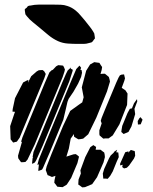

<svg xmlns="http://www.w3.org/2000/svg" viewBox="-20 -785 663 831"><path d="M315 -79 288 -15 269 14 251 25 237 24 228 23 220 12 215 6 216 -5 220 -24 211 -21 205 -19 194 -24 186 -27 181 -41 178 -49 182 -65 203 -119 253 -240 284 -305 323 -333 336 -342 339 -353 342 -364 340 -375 334 -407 353 -479 370 -506 388 -516 402 -514 410 -513 417 -502 422 -495 420 -482 415 -465 428 -466H434L445 -457L451 -452L454 -442L456 -432L443 -389L397 -276L362 -204L340 -185L329 -183L319 -182L301 -193L300 -199V-205L286 -185L278 -142L267 -106V-107L298 -117L308 -118L315 -113L322 -107L320 -99ZM251 -451 130 -159 99 -94 90 -84 79 -83H71L66 -90L59 -100L58 -111L75 -171L71 -172L73 -177L77 -190L99 -244L174 -426L194 -472L206 -483L207 -481L223 -498L232 -503L244 -502L253 -501L257 -494L261 -484L259 -475ZM318 -423 298 -388 277 -357 272 -344 264 -309 254 -267 196 -127 166 -58 162 -51 152 -47 146 -45V-51L148 -70L149 -74L147 -73L142 -71L143 -76L148 -95L179 -171L284 -425L310 -486L324 -501L331 -492L328 -482H333L335 -470L331 -452ZM280 -433 165 -155 137 -92 131 -82 124 -78 119 -76V-81L121 -100L124 -106L121 -104L122 -110L125 -127L154 -196L249 -427L265 -464L273 -480L287 -493L286 -488L295 -483L294 -477ZM45 -360 80 -428 97 -437 103 -439 102 -433 101 -427 115 -455 139 -476 148 -481 164 -482 171 -477 178 -465 172 -447 81 -228 65 -189 53 -172 37 -168 26 -182 24 -239 42 -293 45 -301 34 -302 35 -313ZM530 -331 497 -247 468 -199 450 -186H436L427 -185L419 -192L411 -199L410 -205V-221L420 -251L419 -254L416 -262L420 -275L435 -312L483 -427L493 -449L499 -459L506 -462L517 -463L519 -454L521 -446L518 -435L508 -408L507 -405L508 -404L523 -394L532 -380ZM565 -291 549 -238 536 -214 515 -205 505 -214 506 -222 509 -240 532 -296 542 -314 551 -316 560 -338 573 -356 574 -346 562 -314ZM577 -246 576 -261 583 -273 588 -278 597 -267 595 -262 589 -247ZM428 -82 400 -18 379 12 348 25 336 26 328 20 319 14V8L320 -8L330 -34L328 -48L349 -105L371 -148L384 -157L396 -149L394 -137H407H415L424 -130L431 -125L433 -116L434 -105ZM485 -85 468 -43 457 -24 446 -11 438 -12H427L426 -23L425 -34L431 -54L452 -100L459 -112L472 -124L474 -128L487 -137L483 -126L492 -125L493 -116L494 -105ZM500 -77 522 -126 536 -130 535 -124 537 -126 546 -136 563 -131 564 -125 565 -111 560 -99 539 -69 529 -59 517 -56 509 -62 510 -68 511 -72 500 -69ZM149 -667Q136 -678 121.5 -689.5Q107 -701 96 -715Q95 -717 93 -719Q91 -721 90 -723Q89 -726 89 -729Q89 -732 88 -735Q88 -737 87.5 -740Q87 -743 87 -744Q88 -746 91 -748.5Q94 -751 96 -752Q97 -754 98.5 -756Q100 -758 102 -759Q104 -760 107 -760.5Q110 -761 112 -761Q121 -763 129.5 -764Q138 -765 147 -765Q164 -765 180.5 -765Q197 -765 214 -765Q228 -765 243 -764.5Q258 -764 272 -759Q291 -753 308 -739Q319 -730 328 -719Q337 -708 346 -698Q355 -686 365 -674Q375 -662 383 -649Q384 -647 385.5 -644.5Q387 -642 388 -640Q389 -637 389 -633.5Q389 -630 390 -627Q390 -625 390.5 -622.5Q391 -620 391 -619Q391 -618 389.5 -617Q388 -616 387 -614Q385 -612 383 -608.5Q381 -605 378 -603Q376 -601 372 -600.5Q368 -600 366 -599Q354 -595 342 -595Q330 -595 318 -595Q296 -595 273.5 -596.5Q251 -598 231 -607Q209 -617 189 -633.5Q169 -650 149 -667Z"/></svg>

Font: Rubik Marker Hatch
Style: Regular
Weight: 400
Designer: Hubert and Fischer, NaN
Foundry: Hubert & Fischer, NaN
Version: Version 2.200